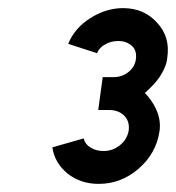

<svg xmlns="http://www.w3.org/2000/svg" viewBox="-20 -827 434 473"><path d="M283 -807Q241 -807 202 -782Q164 -758 148 -719L219 -696Q225 -710 238 -717Q252 -726 272 -726Q291 -726 305 -714Q317 -703 315 -683Q313 -663 297 -650Q281 -637 260 -637H233L222 -556H249Q272 -556 286 -542Q300 -528 297 -505Q293 -483 275 -469Q258 -455 235 -455Q217 -455 204 -463Q190 -471 186 -486L109 -464Q112 -444 121.5 -428Q131 -412 147 -399Q179 -374 223 -374Q278 -374 321 -411Q365 -449 373 -504Q377 -532 364 -559Q355 -579 337 -598Q348 -608 357 -617.5Q366 -627 373 -637Q381 -649 386 -661Q391 -673 392 -684Q400 -736 367 -771Q335 -807 283 -807Z"/></svg>

Font: Unageo
Style: SemiBold-Italic
Weight: 600
Designer: Richard Sepsi
Foundry: Richard Sepsi
Version: Version 2.000